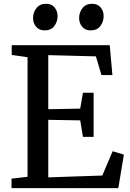

<svg xmlns="http://www.w3.org/2000/svg" viewBox="-20 -978 674 998"><path d="M123.2 -58.9V-680.7L40.9 -692.5V-743H550.4L564.3 -587.7H507.4L478.5 -685L230.9 -691.4V-410.4L396.9 -413.4L411.1 -495.9H466.6V-266.6H411.1L397.1 -352.3L230.9 -355.2V-56.1L511.8 -65.6L565.5 -191.9L623.9 -174.4L595 0H39.9V-49.5ZM211.3 -820.1Q183.4 -820.1 167.6 -839Q151.8 -857.9 151.8 -884.2Q151.8 -912.9 169.2 -935.5Q186.5 -958.2 218.9 -958.2H219.9Q248.1 -958.2 263.7 -939.3Q279.3 -920.4 279.3 -894Q279.3 -865.3 262.3 -842.7Q245.2 -820.1 212.3 -820.1ZM450.7 -820.1Q422.8 -820.1 407 -839Q391.2 -857.9 391.2 -884.2Q391.2 -912.9 408.6 -935.5Q425.9 -958.2 458.3 -958.2H459.3Q487.5 -958.2 503.1 -939.3Q518.7 -920.4 518.7 -894Q518.7 -865.3 501.7 -842.7Q484.6 -820.1 451.7 -820.1Z"/></svg>

Font: Merriweather 7pt Light
Style: Regular
Weight: 300
Designer: Eben Sorkin
Foundry: Eben Sorkin
Version: Version 2.200;gftools[0.9.31]